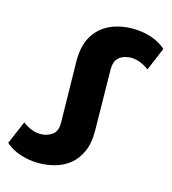

<svg xmlns="http://www.w3.org/2000/svg" viewBox="-146 -800 805 901"><g transform="rotate(15 256.5 -350.0)"><path d="M124 12Q78 12 35 -2Q-8 -16 -38 -43L10 -155Q33 -138 54.5 -130Q76 -122 97 -122Q129 -122 153.5 -139.5Q178 -157 177 -200L172 -494Q171 -569 199 -617Q227 -665 276.5 -688.5Q326 -712 390 -712Q437 -712 479 -698Q521 -684 551 -657L504 -545Q481 -562 459 -570Q437 -578 417 -578Q399 -578 380 -571.5Q361 -565 349 -548.5Q337 -532 337 -500L341 -206Q342 -143 323 -101Q304 -59 272.5 -34Q241 -9 202 1.5Q163 12 124 12Z"/></g></svg>

Font: Montserrat Thin
Style: Bold
Weight: 700
Version: Version 9.000